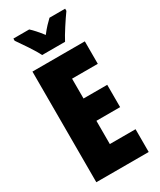

<svg xmlns="http://www.w3.org/2000/svg" viewBox="-230 -1000 892 1073"><g transform="rotate(-30 216.0 -463.5)"><path d="M288 -927Q275 -915 258 -897Q241 -879 222 -854Q184 -903 157 -927H55V-913Q73 -888 104.5 -840.5Q136 -793 148 -767H296Q311 -796 339.5 -840Q368 -884 389 -913V-927ZM393 -147H227V-297H380V-441H227V-569H393V-714H55V0H393Z"/></g></svg>

Font: Noto Sans Display Condensed Black
Style: Regular
Weight: 900
Width: 3
Designer: Monotype Design team
Foundry: Monotype Imaging Inc.
Version: 1.000